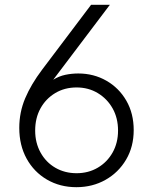

<svg xmlns="http://www.w3.org/2000/svg" viewBox="-20 -765 632 797"><path d="M297 12Q229 12 175 -19.5Q121 -51 90.5 -106.5Q60 -162 60 -234Q60 -299 84.5 -357Q109 -415 155 -476L358 -745H436L201 -434Q225 -449 251.5 -454.5Q278 -460 305 -460Q369 -460 421.5 -430Q474 -400 504.5 -347Q535 -294 535 -225Q535 -156 503.5 -102.5Q472 -49 418 -18.5Q364 12 297 12ZM298 -46Q347 -46 386 -69Q425 -92 447.5 -132Q470 -172 470 -223Q470 -275 447.5 -315Q425 -355 386 -378.5Q347 -402 298 -402Q248 -402 209 -378.5Q170 -355 148 -315Q126 -275 126 -223Q126 -172 148.5 -131.5Q171 -91 210 -68.5Q249 -46 298 -46Z"/></svg>

Font: Plus Jakarta Sans Light
Style: Regular
Weight: 300
Designer: Gumpita Rahayu
Foundry: Tokotype
Version: Version 2.006; ttfautohint (v1.8.4.7-5d5b)